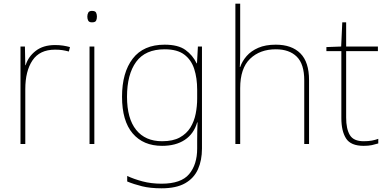

<svg xmlns="http://www.w3.org/2000/svg" viewBox="-20 -780 2097 1040"><path d="M278 -536Q302 -536 321.5 -533Q341 -530 359 -525L353 -501Q334 -506 317.5 -508.5Q301 -511 278 -511Q195 -511 156 -453Q117 -395 117 -297V0H91V-528H115L117 -427H119Q133 -473 173.5 -504.5Q214 -536 278 -536Z M478 -721Q496 -721 500.5 -711.5Q505 -702 505 -690Q505 -677 500.5 -668Q496 -659 478 -659Q463 -659 458 -668Q453 -677 453 -690Q453 -702 458 -711.5Q463 -721 478 -721ZM491 -528V0H465V-528Z M872 -538Q945 -538 984.5 -509.5Q1024 -481 1045 -437H1047L1052 -528H1074V25Q1074 88 1052.5 136.5Q1031 185 983 212.5Q935 240 855 240Q794 240 749.5 229Q705 218 669 203V173Q705 190 752 202.5Q799 215 855 215Q961 215 1004.5 163Q1048 111 1048 25V-17Q1048 -46 1048.5 -67Q1049 -88 1050 -117H1048Q1030 -55 981 -22.5Q932 10 858 10Q756 10 698.5 -57.5Q641 -125 641 -256Q641 -387 699 -462.5Q757 -538 872 -538ZM872 -513Q767 -513 717.5 -445Q668 -377 668 -256Q668 -138 717.5 -76.5Q767 -15 858 -15Q917 -15 954 -35.5Q991 -56 1011.5 -89.5Q1032 -123 1040 -164Q1048 -205 1048 -246V-294Q1048 -357 1032 -406.5Q1016 -456 978 -484.5Q940 -513 872 -513Z M1281 -496Q1281 -474 1280.5 -456.5Q1280 -439 1279 -417H1281Q1292 -449 1316 -476.5Q1340 -504 1379 -521Q1418 -538 1474 -538Q1560 -538 1607 -491Q1654 -444 1654 -346V0H1628V-345Q1628 -433 1587.5 -473Q1547 -513 1474 -513Q1388 -513 1334.5 -461.5Q1281 -410 1281 -302V0H1255V-760H1281Z M1950 -15Q1975 -15 1994 -18.5Q2013 -22 2029 -28V-3Q2013 2 1994.5 6Q1976 10 1950 10Q1880 10 1854.5 -30Q1829 -70 1829 -140V-503H1748V-525L1828 -528L1834 -659H1855V-528H2027V-503H1855V-143Q1855 -82 1875 -48.5Q1895 -15 1950 -15Z"/></svg>

Font: Noto Sans Syriac Western Thin
Style: Regular
Weight: 100
Designer: Patrick Giasson and the Monotype Design Team
Foundry: Monotype Imaging Inc.
Version: Version 3.000; ttfautohint (v1.8.4.7-5d5b)